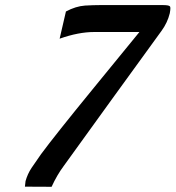

<svg xmlns="http://www.w3.org/2000/svg" viewBox="-20 -715 681 745"><path d="M227.5 -71.3Q201.2 -36.1 180.2 9.8L76.7 9.3Q78.1 -7.3 79.1 -12.2Q86.9 -40 102.1 -63Q123 -94.2 139.2 -116.7Q191.4 -187.5 343.8 -374Q459 -515.1 521 -590.8H345.7Q284.7 -590.8 211.4 -564.9L235.8 -670.4Q273.9 -690.9 310.1 -693.4Q342.3 -695.3 370.1 -695.3H611.3Q633.8 -695.3 638.7 -690.9Q641.1 -689 641.1 -683.6Q641.1 -676.3 639.2 -666L638.7 -663.1Q629.9 -627.4 607.4 -596.2Q511.7 -464.8 417 -333.7Q322.3 -202.6 227.5 -71.3Z"/></svg>

Font: Caudex
Style: Bold
Weight: 700
Italic angle: -13°
Version: Version 1.04